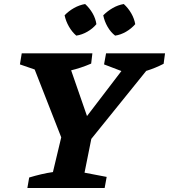

<svg xmlns="http://www.w3.org/2000/svg" viewBox="-20 -934 840 954"><path d="M308 -191 140 -620 149 -658H308L427 -315H380L642 -658H738L735 -617L391 -191ZM116 0 125 -52Q155 -61 184.5 -68Q214 -75 243 -79L297 -305H446L400 -76L510 -55L500 0ZM224 -564 79 -614 88 -669H439L433 -618Q382 -596 329.5 -583.5Q277 -571 224 -564ZM628 -564 497 -614 507 -669H800L793 -617Q752 -596 710.5 -583Q669 -570 628 -564ZM403 -914Q425 -894 440 -868Q455 -842 459 -814Q441 -792 414 -776.5Q387 -761 359 -757Q338 -775 322.5 -802Q307 -829 301 -858Q321 -879 347.5 -894Q374 -909 403 -914ZM595 -914Q617 -894 632 -868Q647 -842 652 -814Q633 -792 606.5 -776.5Q580 -761 552 -757Q530 -774 514.5 -801Q499 -828 493 -858Q514 -879 540 -894Q566 -909 595 -914Z"/></svg>

Font: Piazzolla Thin ExtraBold
Style: Italic
Weight: 800
Italic angle: -11.3°
Version: Version 2.005